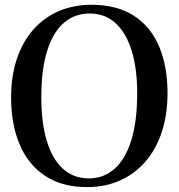

<svg xmlns="http://www.w3.org/2000/svg" viewBox="-20 -772 748 804"><path d="M347.5 11.5Q240 12 168.5 -35.8Q97 -83.5 61.8 -168.2Q26.5 -253 26.5 -363.5Q26.5 -453.5 50.5 -525.2Q74.5 -597 119.2 -647.8Q164 -698.5 226 -725.2Q288 -752 363 -752Q470 -752 540.8 -706Q611.5 -660 646.5 -577Q681.5 -494 681.5 -382Q681.5 -292.5 657.8 -220Q634 -147.5 589.5 -96Q545 -44.5 483.8 -16.8Q422.5 11 347.5 11.5ZM352.5 -25Q414 -25 459.5 -65Q505 -105 529.8 -184.5Q554.5 -264 554.5 -382Q554.5 -482.5 532 -557.5Q509.5 -632.5 465 -674Q420.5 -715.5 355 -715.5Q293.5 -715.5 248 -676.8Q202.5 -638 177.8 -560Q153 -482 153 -363.5Q153 -259.5 175.5 -183.5Q198 -107.5 242.5 -66.2Q287 -25 352.5 -25Z"/></svg>

Font: Merriweather 96pt Medium
Style: Regular
Weight: 500
Version: Version 2.100